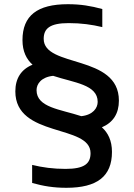

<svg xmlns="http://www.w3.org/2000/svg" viewBox="-20 -725 640 914"><path d="M87 -534C87 -480 106 -443 135 -417C81 -395 53 -352 53 -290C53 -68 411 -135 411 4C411 53 383 79 292 79C233 79 182 72 133 60V146C187 161 235 169 296 169C442 169 513 115 513 -2C513 -56 494 -93 465 -119C519 -142 546 -185 546 -246C546 -468 188 -401 188 -540C188 -589 217 -615 307 -615C366 -615 417 -608 467 -596V-682C412 -697 364 -705 303 -705C158 -705 87 -651 87 -534ZM154 -296C154 -325 176 -358 233 -364C332 -331 445 -323 445 -240C445 -211 423 -178 367 -172C267 -205 154 -213 154 -296Z"/></svg>

Font: LT Wave Mono Medium
Style: Regular
Weight: 500
Designer: Daniel Lyons
Version: Version 2.5 (Glyphs App)